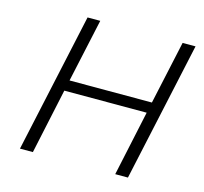

<svg xmlns="http://www.w3.org/2000/svg" viewBox="-97 -767 932 876"><g transform="rotate(15 369.0 -329.0)"><path d="M722 -658 579 0H519L585 -308H196L130 0H69L212 -658H272L207 -359H596L661 -658Z"/></g></svg>

Font: Ysabeau Semilight
Style: Italic
Weight: 300
Italic angle: -12°
Designer: Christian Thalmann (Catharsis Fonts)
Version: Version 0.003